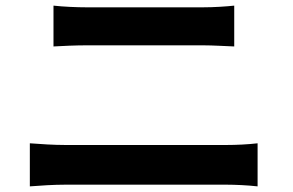

<svg xmlns="http://www.w3.org/2000/svg" viewBox="-20 -699 1040 682"><path d="M170 -679V-534C204 -536 250 -538 288 -538C343 -538 648 -538 701 -538C736 -538 783 -535 812 -534V-679C784 -676 741 -673 701 -673C646 -673 372 -673 287 -673C253 -673 206 -675 170 -679ZM86 -190V-37C123 -40 172 -43 211 -43C275 -43 723 -43 785 -43C815 -43 860 -41 895 -37V-190C861 -186 819 -184 785 -184C723 -184 275 -184 211 -184C172 -184 125 -187 86 -190Z"/></svg>

Font: Noto Sans Mono CJK HK
Style: Bold
Weight: 700
Designer: Ryoko NISHIZUKA 西塚涼子 (kana, bopomofo & ideographs); Paul D. Hunt (Latin, Greek & Cyrillic); Sandoll Communications 산돌커뮤니
Foundry: Adobe
Version: Version 2.004;hotconv 1.0.118;makeotfexe 2.5.65603